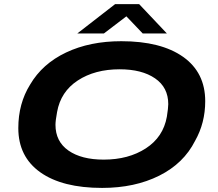

<svg xmlns="http://www.w3.org/2000/svg" viewBox="-20 -899 1056 931"><path d="M355 -736.8 538.1 -878.9H654.8L789.1 -736.8H671.9L592.8 -819.8L483.9 -736.8ZM475.1 12.2Q282.2 12.2 175.5 -63.5Q68.8 -139.2 68.8 -277.8Q68.8 -397 126 -488.8Q185.1 -589.8 300.5 -644.5Q416 -699.2 567.9 -699.2Q760.7 -699.2 867.9 -623.3Q975.1 -547.4 975.1 -408.2Q975.1 -302.7 925.8 -215.8Q870.6 -106.4 752 -47.1Q633.3 12.2 475.1 12.2ZM482.9 -125Q603 -125 687.3 -179.7Q771.5 -234.4 789.1 -333Q795.9 -376.5 795.9 -394Q795.9 -475.1 731.9 -519Q668 -563 560.1 -563Q439.9 -563 357.2 -508.8Q274.4 -454.6 256.8 -356Q249 -313.5 249 -293.9Q249 -212.9 312 -168.9Q375 -125 482.9 -125Z"/></svg>

Font: Archivo Expanded
Style: Bold Italic
Weight: 700
Width: 7
Italic angle: -10°
Designer: Hector Gatti
Foundry: Omnibus-Type
Version: Version 2.001